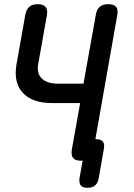

<svg xmlns="http://www.w3.org/2000/svg" viewBox="-20 -760 640 920"><path d="M364 -266H231Q135 -266 89.5 -315Q44 -364 59 -451L101 -688Q106 -715 120.5 -727.5Q135 -740 161 -740Q187 -740 198 -727.5Q209 -715 205 -688L163 -453Q155 -408 180.5 -383.5Q206 -359 259 -359H380L439 -688Q443 -715 458 -727.5Q473 -740 499 -740Q525 -740 536 -727.5Q547 -715 542 -688L437 -93H440Q463 -93 472.5 -82Q482 -71 478 -48L453 94Q449 117 435.5 128.5Q422 140 399 140Q376 140 367 128.5Q358 117 361 94L376 10H367Q341 10 330.5 -2.5Q320 -15 324 -42Z"/></svg>

Font: Maple Mono Medium
Style: Italic
Weight: 500
Italic angle: -10°
Monospace: yes
Designer: subframe7536
Version: Version 7.000